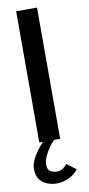

<svg xmlns="http://www.w3.org/2000/svg" viewBox="-97 -698 440 951"><g transform="rotate(-10 122.5 -222.5)"><path d="M58 -660H163V0H58ZM107.5 215Q86.5 215 63.8 207Q41 199 25 179.5Q9 160 9 125.5Q9 101 23 73.8Q37 46.5 57.2 21.8Q77.5 -3 96 -20.5L132 0Q119.5 13 105.8 32.2Q92 51.5 82.2 73.2Q72.5 95 72.5 115Q72.5 139 86.5 148Q100.5 157 119 157Q136.5 157 150.5 147.5Q164.5 138 171.5 128L217 162.5Q205.5 181.5 175 198.2Q144.5 215 107.5 215Z"/></g></svg>

Font: League Spartan Thin Medium
Style: Regular
Weight: 500
Version: Version 2.002